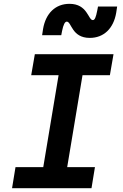

<svg xmlns="http://www.w3.org/2000/svg" viewBox="-20 -983 640 1003"><path d="M43 0H458L476 -110H331L411 -590H554L573 -700H162L143 -590H286L206 -110H61ZM200 -799H300L304 -820C311 -855 319 -870 329 -870C354 -870 354 -785 449 -785C522 -785 573 -834 587 -916L592 -949H492L488 -928C481 -892 475 -878 465 -878C440 -878 438 -963 343 -963C270 -963 219 -914 205 -832Z"/></svg>

Font: CommitMono
Style: Bold Italic
Weight: 700
Monospace: yes
Designer: Eigil Nikolajsen
Foundry: Eigil Nikolajsen
Version: Version 1.143